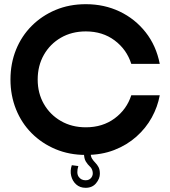

<svg xmlns="http://www.w3.org/2000/svg" viewBox="-20 -730 813 917"><path d="M607 -275H743Q733 -220 705 -169Q677 -118 631.5 -77.5Q586 -37 525.5 -13.5Q465 10 390 10Q311 10 245.5 -17.5Q180 -45 131.5 -93.5Q83 -142 56.5 -208Q30 -274 30 -350Q30 -427 56.5 -492.5Q83 -558 131.5 -606.5Q180 -655 245.5 -682.5Q311 -710 390 -710Q478 -710 551.5 -675Q625 -640 675.5 -576Q726 -512 743 -425H607Q585 -494 527.5 -537Q470 -580 390 -580Q323 -580 271 -550Q219 -520 189.5 -468Q160 -416 160 -350Q160 -285 189.5 -233.5Q219 -182 271 -152Q323 -122 390 -122Q470 -122 527.5 -164.5Q585 -207 607 -275ZM381 0H413Q413 17 419.5 27.5Q426 38 435 47Q444 56 450.5 68Q457 80 457 100Q457 123 439 145Q421 167 389 167Q362 167 344 151Q326 135 320 110Q314 85 323 59L354 63Q344 97 355.5 114Q367 131 389 131Q407 131 416.5 118Q426 105 422 88Q419 74 409 65Q399 56 390 41.5Q381 27 381 0Z"/></svg>

Font: Vina Sans
Style: Regular
Weight: 400
Designer: Andree Nguyen
Foundry: Nguyen Type Foundry
Version: Version 1.002; ttfautohint (v1.8.4.7-5d5b);gftools[0.9.28]